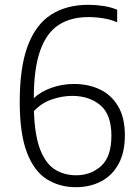

<svg xmlns="http://www.w3.org/2000/svg" viewBox="-20 -769 566 798"><path d="M295.5 9Q227.5 9 174.8 -24Q122 -57 92 -134.8Q62 -212.5 62 -346Q62 -489.5 95.2 -578.2Q128.5 -667 192.2 -708Q256 -749 347 -749Q378 -749 409.5 -744.2Q441 -739.5 467 -728.5V-676.5Q440 -688 409.2 -693Q378.5 -698 347.5 -698Q273.5 -698 223 -664.8Q172.5 -631.5 146.5 -557.2Q120.5 -483 120.5 -361Q150.5 -389 194.8 -404.5Q239 -420 287.5 -420Q348 -420 395.8 -397Q443.5 -374 471.2 -326.8Q499 -279.5 499 -207Q499 -134.5 472.2 -86.5Q445.5 -38.5 399.5 -14.8Q353.5 9 295.5 9ZM279.5 -370.5Q239 -370.5 195.5 -355.8Q152 -341 121 -307Q124.5 -203.5 147.8 -145.5Q171 -87.5 209.2 -64Q247.5 -40.5 296.5 -40.5Q357.5 -40.5 400.2 -79Q443 -117.5 443 -205Q443 -293 397 -331.8Q351 -370.5 279.5 -370.5Z"/></svg>

Font: Encode Sans SemiCondensed SemiCondensed Light
Style: Regular
Weight: 300
Width: 4
Designer: Multiple Designers
Foundry: Impallari Type
Version: Version 3.000; ttfautohint (v1.8.3) -l 8 -r 50 -G 200 -x 14 